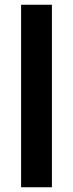

<svg xmlns="http://www.w3.org/2000/svg" viewBox="-20 -790 308 810"><path d="M69 -770H199V0H69Z"/></svg>

Font: Unbounded
Style: Regular
Weight: 400
Designer: Luke Prowse, Jean-Baptiste Morizot, Fátima Lázaro, Florian Runge
Foundry: NaN
Version: Version 1.701;gftools[0.9.28.dev5+ged2979d]